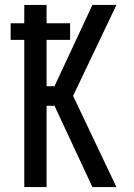

<svg xmlns="http://www.w3.org/2000/svg" viewBox="-20 -755 540 775"><path d="M78 0V-594H23V-661H78V-735H168V-661H263V-594H168V-407H200L353 -735H450L275 -368L450 0H353L200 -328H168V0Z"/></svg>

Font: Iosevka Bendy Medium
Style: Regular
Weight: 500
Monospace: yes
Designer: Belleve Invis
Foundry: Belleve Invis
Version: Version 30.1.2